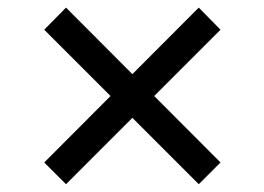

<svg xmlns="http://www.w3.org/2000/svg" viewBox="-20 -614 688 500"><path d="M497.6 -134.3 95.2 -536.6 151.9 -594.2 554.2 -190.9ZM151.9 -134.3 95.2 -190.9 497.6 -594.2 554.2 -536.6Z"/></svg>

Font: Inter Variable LoSnoCo
Style: Regular
Weight: 400
Designer: Rasmus Andersson
Foundry: rsms
Version: Version 4.000;git-a52131595; featfreeze: case,dlig,ss01,ss02